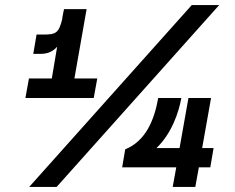

<svg xmlns="http://www.w3.org/2000/svg" viewBox="-20 -736 926 756"><path d="M473 -148 461 -77H674L660 0H749L763 -77H808L821 -153H776L811 -350H722L687 -153H596C655 -209 684 -293 694 -350H603C587 -260 552 -180 473 -148ZM80 -350H349L363 -427H273L321 -700H232C230 -689 228 -679 226 -670L225 -661C212 -607 200 -600 154 -600H124L111 -524H141C170 -524 190 -535 205 -552L184 -427H94ZM95 0H203L843 -716H735Z"/></svg>

Font: Uncut Sans
Style: Bold Italic
Weight: 700
Italic angle: -10°
Designer: Kasper Nordkvist
Foundry: Uncut Type
Version: Version 1.111;FEAKit 1.0